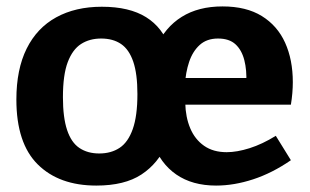

<svg xmlns="http://www.w3.org/2000/svg" viewBox="-20 -566 965 598"><path d="M280 12Q164 12 97.5 -54Q31 -120 31 -256Q31 -350 63 -414.5Q95 -479 155 -512Q215 -545 297 -545Q383 -545 435 -512.5Q487 -480 508 -418L466 -419Q494 -481 546 -513.5Q598 -546 673 -546Q747 -546 795.5 -516Q844 -486 868 -433Q892 -380 892 -310Q892 -294 890.5 -276Q889 -258 886 -240H526L557 -269Q557 -264 557 -258.5Q557 -253 557 -245Q558 -201 572.5 -166.5Q587 -132 615.5 -112Q644 -92 686 -92Q718 -92 757.5 -104.5Q797 -117 839 -143L886 -67Q828 -27 768.5 -7.5Q709 12 653 12Q579 12 529 -22.5Q479 -57 456 -122L500 -119Q473 -57 420.5 -22.5Q368 12 280 12ZM289 -88Q326 -88 352.5 -105.5Q379 -123 393.5 -164Q408 -205 408 -273Q408 -336 395 -374Q382 -412 357 -429Q332 -446 295 -446Q259 -446 232.5 -429Q206 -412 191 -372.5Q176 -333 176 -263Q176 -200 189 -161Q202 -122 227.5 -105Q253 -88 289 -88ZM556 -301 527 -323H766L747 -309Q749 -347 741 -378.5Q733 -410 713.5 -428Q694 -446 659 -446Q624 -446 602 -426Q580 -406 569 -373Q558 -340 556 -301Z"/></svg>

Font: Bitter Thin
Style: Bold
Weight: 700
Version: Version 3.021